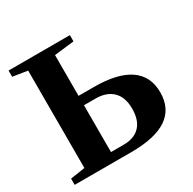

<svg xmlns="http://www.w3.org/2000/svg" viewBox="-147 -804 955 952"><g transform="rotate(-30 330.5 -327.5)"><path d="M453.6 -185.1Q453.6 -250.5 418.7 -284.7Q383.8 -318.8 321.8 -318.8H254.9V-50.8H326.7Q388.7 -50.8 421.1 -85.2Q453.6 -119.6 453.6 -185.1ZM254.9 -606V-372.6H342.8Q477.5 -372.6 546.1 -325.4Q614.7 -278.3 614.7 -185.1Q614.7 0 342.8 0H17.6V-35.6L101.1 -48.3V-606L17.1 -619.1V-654.8H368.2V-619.1Z"/></g></svg>

Font: Tinos
Style: Bold
Weight: 700
Designer: Steve Matteson
Foundry: Monotype Imaging Inc.
Version: Version 1.23